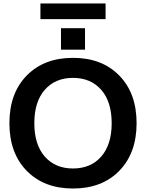

<svg xmlns="http://www.w3.org/2000/svg" viewBox="-20 -1072 838 1102"><path d="M330 -787V-910H468V-787ZM212 -962V-1052H586V-962ZM133.5 -638.5Q233 -740 399 -740Q565 -740 664.5 -638.5Q764 -537 764 -365Q764 -193 664.5 -91.5Q565 10 399 10Q233 10 133.5 -91.5Q34 -193 34 -365Q34 -537 133.5 -638.5ZM237 -173.5Q297 -105 399 -105Q501 -105 561 -173.5Q621 -242 621 -365Q621 -488 561 -556.5Q501 -625 399 -625Q297 -625 237 -556.5Q177 -488 177 -365Q177 -242 237 -173.5Z"/></svg>

Font: Mplus 1p Bold
Style: Bold
Weight: 700
Version: Version 1.061